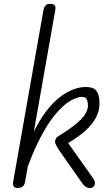

<svg xmlns="http://www.w3.org/2000/svg" viewBox="-20 -948 557 968"><path d="M67.5 0Q60 0 54.5 -3.2Q49 -6.5 46.8 -13Q44.5 -19.5 46 -29.5L198.5 -894Q201.5 -911 209.5 -919.8Q217.5 -928.5 231.5 -928.5Q247.5 -928.5 254.8 -922Q262 -915.5 258.5 -896L150.5 -284Q207 -398 276.2 -453.8Q345.5 -509.5 414.5 -509.5Q432.5 -509.5 447.8 -503.8Q463 -498 472.2 -480Q481.5 -462 481.5 -424Q481.5 -389 464 -355.5Q446.5 -322 411.5 -290Q376.5 -258 323.5 -227L450 -48.5Q458.5 -36.5 458.5 -25Q458.5 -14 451.2 -7Q444 0 433.5 0Q421 0 411.8 -6.5Q402.5 -13 395.5 -23L282.5 -184Q270 -202.5 263.8 -214.5Q257.5 -226.5 257.5 -233.5Q257.5 -242 262.5 -250.2Q267.5 -258.5 280.5 -265.5Q351 -308.5 387.2 -345.2Q423.5 -382 423.5 -417Q423.5 -432.5 418 -446Q412.5 -459.5 394.5 -459.5Q371 -459.5 339.8 -442.8Q308.5 -426 272 -386.5Q235.5 -347 197 -279Q158.5 -211 120 -108.5L106.5 -32Q103 -13.5 93.2 -6.8Q83.5 0 67.5 0Z"/></svg>

Font: Edu AU VIC WA NT Pre
Style: Regular
Weight: 400
Designer: Tina and Corey Anderson, Eben Sorkin, Mirko Velimirovic
Foundry: Google for Education
Version: Version 1.001